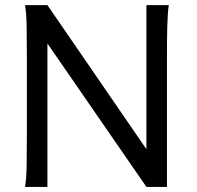

<svg xmlns="http://www.w3.org/2000/svg" viewBox="-20 -733 772 753"><path d="M166 -562.5V0H78.1Q83.5 -29.3 84.5 -84.7Q85.4 -140.1 85.4 -212.4V-500.5Q85.4 -572.8 84.5 -628.2Q83.5 -683.6 78.1 -712.9H166L554.2 -147.9V-712.9H642.1Q639.6 -698.2 638.2 -676.8Q636.7 -655.3 636 -628.2Q635.3 -601.1 635 -568.8Q634.8 -536.6 634.8 -500.5V0H554.2Z"/></svg>

Font: Andika Am
Style: Regular
Weight: 400
Designer: Victor Gaultney, Annie Olsen, Julie Remington, Don Collingsworth, Eric Hays, Becca Hirsbrunner
Foundry: SIL International
Version: Version 5.000